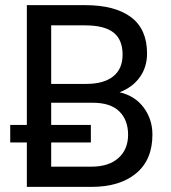

<svg xmlns="http://www.w3.org/2000/svg" viewBox="-20 -731 669 751"><path d="M85 -710.9H313Q429.2 -710.9 492.2 -664.1Q555.2 -617.2 555.2 -521.5Q555.2 -469.2 527.3 -429.7Q499.5 -390.1 447.8 -370.1Q508.3 -356 542.2 -310.1Q576.2 -264.2 576.2 -204.6Q576.2 -106 512.5 -53Q448.7 0 337.4 0H85ZM180.2 -329.1V-79.1H337.4Q405.3 -79.1 443.1 -112.8Q481 -146.5 481 -204.1Q481 -261.7 446.5 -295.4Q412.1 -329.1 342.8 -329.1ZM180.2 -402.8H316.9Q385.7 -402.8 422.6 -432.1Q459.5 -461.4 459.5 -517.1Q459.5 -576.2 423.6 -604Q387.7 -631.8 313 -631.8H180.2ZM335.4 -242.2V-173.8H20V-242.2Z"/></svg>

Font: Bert Sans Medium
Style: Regular
Weight: 500
Designer: Christian Robertson, Adam Twardoch, & Cristiano Sobral
Foundry: Google
Version: Version 12.135;January 10, 2020;FontCreator 12.0.0.2547 64-b